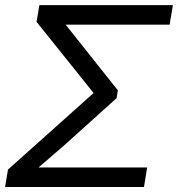

<svg xmlns="http://www.w3.org/2000/svg" viewBox="-31 -748 711 768"><path d="M-10.7 0 1 -69.8 291 -329.1Q304.2 -340.8 317.1 -352.5Q330.1 -364.3 343.3 -376Q334 -387.7 324.7 -399.2Q315.4 -410.6 306.6 -421.9L115.2 -660.6L126.5 -727.5H660.6L647.5 -649.4H231.4Q246.6 -630.4 262 -611.1Q277.3 -591.8 292.5 -572.8L440.4 -386.7L435.5 -355.5L225.6 -166.5Q199.7 -143.6 174.1 -122.1Q148.4 -100.6 123 -78.1H557.6L544.9 0Z"/></svg>

Font: Inter Display
Style: Italic
Weight: 400
Italic angle: -9.39999°
Designer: Rasmus Andersson
Foundry: rsms
Version: Version 4.000;git-a52131595